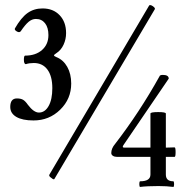

<svg xmlns="http://www.w3.org/2000/svg" viewBox="-20 -716 722 749"><path d="M192.9 -19Q190.9 -12.7 180.2 -22Q168.9 -29.3 172.9 -35.2L562 -694.8Q565.9 -698.7 576.2 -691.9Q586.4 -684.6 584 -680.2ZM110.8 -246.1Q67.4 -246.1 43.7 -260Q20 -273.9 20 -298.8Q20 -332 45.9 -332Q61 -332 70.1 -326.7Q79.1 -321.3 88.9 -307.1Q111.8 -276.9 131.8 -276.9Q155.3 -276.9 169.7 -302.5Q184.1 -328.1 184.1 -372.1Q184.1 -418.9 165 -444.6Q146 -470.2 111.8 -470.2Q94.2 -470.2 81.1 -465.8Q73.2 -465.8 73.2 -482.9Q73.2 -499 78.1 -499Q119.1 -499 144 -521Q168.9 -543 168.9 -579.1Q168.9 -608.4 155.8 -625.2Q142.6 -642.1 120.1 -642.1Q105 -642.1 91.6 -630.9Q78.1 -619.6 61 -594.2Q55.7 -587.4 45.7 -593.3Q35.6 -599.1 38.1 -605Q62.5 -647.5 87.6 -665.3Q112.8 -683.1 146 -683.1Q187.5 -683.1 212.6 -656.7Q237.8 -630.4 237.8 -586.9Q237.8 -563 228 -541.7Q218.3 -520.5 200.2 -508.8Q190.9 -502.9 190.7 -500Q190.4 -497.1 200.2 -493.2Q227.1 -482.4 242.4 -455.1Q257.8 -427.7 257.8 -390.1Q257.8 -330.1 214.8 -288.1Q171.9 -246.1 110.8 -246.1ZM437 -104Q426.8 -104 420.4 -108.2Q414.1 -112.3 414.1 -119.1Q414.1 -137.2 429.2 -154.8Q524.4 -278.3 602.1 -418Q603.5 -423.8 615.2 -423.8Q638.2 -423.8 638.2 -409.2L462.9 -151.9Q454.1 -140.1 464.8 -140.1H566.9V-272.9Q566.9 -278.8 597.2 -278.8Q627 -278.8 627 -272.9V-140.1L661.1 -141.1Q665 -141.1 665 -122.6Q665 -104 661.1 -104H627V-35.2Q627 -8.8 655.8 -8.8Q659.2 -8.8 659.2 2.2Q659.2 13.2 655.8 13.2Q630.9 9.8 598.1 9.8Q553.2 9.8 526.9 13.2Q523.4 13.2 523.4 2.2Q523.4 -8.8 526.9 -8.8Q566.9 -8.8 566.9 -35.2V-104Z"/></svg>

Font: Junicode SmCond Light
Style: Regular
Weight: 300
Width: 4
Designer: Peter S. Baker
Version: Version 2.206